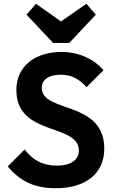

<svg xmlns="http://www.w3.org/2000/svg" viewBox="-20 -990 609 1020"><path d="M276 10C436 10 534 -69 534 -200C534 -458 202 -388 202 -523C202 -568 240 -593 303 -593C358 -593 399 -572 440 -527L530 -617C480 -675 401 -714 305 -714C168 -714 67 -639 67 -512C67 -263 399 -338 399 -189C399 -140 354 -110 283 -110C204 -110 153 -141 111 -196L21 -106C86 -28 162 10 276 10ZM121 -912 262 -762H348L489 -912L439 -970L304 -876L171 -970Z"/></svg>

Font: MV Cash SemiBold
Style: Regular
Weight: 600
Designer: Rodrigo Fuenzalida
Foundry: fragTYPE
Version: Version 1.100;Glyphs 3.1.2 (3151)